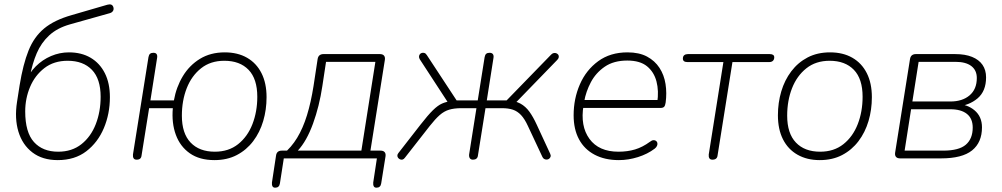

<svg xmlns="http://www.w3.org/2000/svg" viewBox="-20 -735 4648 891"><path d="M248 8Q177 8 130.5 -27.5Q84 -63 65.5 -124Q47 -185 59 -262L71 -339Q87 -437 112.5 -500.5Q138 -564 185 -603Q232 -642 313 -665L478 -713Q489 -716 496 -713.5Q503 -711 506 -702Q509 -692 504.5 -684.5Q500 -677 490 -674L305 -622Q245 -605 208 -570.5Q171 -536 150.5 -488Q130 -440 119 -381L114 -354H98Q115 -396 146 -427Q177 -458 217 -475Q257 -492 300 -492Q358 -492 400.5 -467Q443 -442 466.5 -395.5Q490 -349 490 -284Q490 -207 462 -140.5Q434 -74 380.5 -33Q327 8 248 8ZM250 -31Q314 -31 358 -66Q402 -101 424.5 -159Q447 -217 447 -286Q447 -369 406.5 -411Q366 -453 294 -453Q230 -453 186 -419Q142 -385 119.5 -331.5Q97 -278 97 -218Q97 -121 137.5 -76Q178 -31 250 -31Z M975 8Q906 8 861 -23.5Q816 -55 796 -109.5Q776 -164 782 -233H672L637 -14Q636 -4 630.5 1Q625 6 614 6Q604 6 600 -0.5Q596 -7 597 -18L669 -470Q671 -481 676.5 -485.5Q682 -490 692 -490Q703 -490 707 -483.5Q711 -477 709 -466L678 -269H787Q798 -331 828.5 -381.5Q859 -432 908 -462Q957 -492 1023 -492Q1083 -492 1126.5 -467Q1170 -442 1193.5 -395.5Q1217 -349 1217 -284Q1217 -226 1201.5 -173.5Q1186 -121 1155 -80Q1124 -39 1079 -15.5Q1034 8 975 8ZM977 -31Q1041 -31 1085 -66Q1129 -101 1151.5 -159Q1174 -217 1174 -286Q1174 -369 1133.5 -411Q1093 -453 1021 -453Q957 -453 913 -418Q869 -383 846.5 -325.5Q824 -268 824 -198Q824 -116 864.5 -73.5Q905 -31 977 -31Z M1257 136Q1248 136 1244.5 129.5Q1241 123 1242 112L1261 -13Q1264 -36 1288 -36H1332L1294 -20Q1332 -51 1359 -95.5Q1386 -140 1404.5 -200Q1423 -260 1435 -336L1454 -461Q1456 -473 1463 -478.5Q1470 -484 1481 -484H1743Q1756 -484 1762 -477Q1768 -470 1766 -457L1697 -23L1684 -36H1746Q1759 -36 1765 -29Q1771 -22 1769 -9L1749 116Q1746 136 1727 136Q1718 136 1714.5 129.5Q1711 123 1712 112L1729 0H1297L1279 116Q1276 136 1257 136ZM1362 -36H1657L1722 -448H1493L1476 -336Q1462 -242 1432.5 -161Q1403 -80 1362 -36Z M2175 6Q2165 6 2160.5 -0.5Q2156 -7 2157 -18L2191 -233H2121Q2088 -233 2064.5 -226Q2041 -219 2020.5 -201Q2000 -183 1974 -150L1859 -3Q1854 4 1848 5.5Q1842 7 1836.5 4.5Q1831 2 1827.5 -2.5Q1824 -7 1824 -13Q1824 -19 1829 -25L1931 -156Q1966 -201 1989 -223.5Q2012 -246 2031.5 -254.5Q2051 -263 2075 -266L2061 -256L1928 -460Q1924 -467 1924.5 -473Q1925 -479 1928.5 -483.5Q1932 -488 1938 -489.5Q1944 -491 1950 -489Q1956 -487 1961 -479L2099 -269H2197L2229 -470Q2231 -481 2236.5 -485.5Q2242 -490 2252 -490Q2263 -490 2267.5 -483.5Q2272 -477 2270 -466L2239 -269H2331L2538 -482Q2544 -488 2550.5 -489Q2557 -490 2562.5 -487.5Q2568 -485 2571 -480.5Q2574 -476 2573 -469.5Q2572 -463 2566 -457L2371 -256L2337 -269Q2372 -267 2395.5 -254Q2419 -241 2436.5 -217Q2454 -193 2471 -156L2533 -22Q2537 -14 2535 -8Q2533 -2 2528.5 1.5Q2524 5 2518 5.5Q2512 6 2506 3Q2500 0 2497 -7L2430 -150Q2415 -183 2398 -201Q2381 -219 2360 -226Q2339 -233 2310 -233H2233L2198 -14Q2197 -4 2191 1Q2185 6 2175 6Z M2852 8Q2787 8 2739.5 -17Q2692 -42 2667 -88.5Q2642 -135 2642 -200Q2642 -277 2671 -343.5Q2700 -410 2756 -451Q2812 -492 2892 -492Q2946 -492 2982.5 -472.5Q3019 -453 3040.5 -420Q3062 -387 3068.5 -345Q3075 -303 3069 -259Q3067 -245 3062 -239.5Q3057 -234 3044 -234H2671L2677 -271H3049L3030 -259Q3038 -313 3026.5 -357Q3015 -401 2982.5 -427.5Q2950 -454 2891 -454Q2828 -454 2786.5 -425.5Q2745 -397 2722 -353.5Q2699 -310 2691 -264L2688 -246Q2672 -150 2715.5 -90.5Q2759 -31 2850 -31Q2892 -31 2927 -41.5Q2962 -52 2996 -77Q3005 -84 3012 -84.5Q3019 -85 3024 -81.5Q3029 -78 3030.5 -72Q3032 -66 3029 -58.5Q3026 -51 3018 -45Q2985 -20 2940.5 -6Q2896 8 2852 8Z M3286 6Q3276 6 3272 -0.5Q3268 -7 3269 -18L3337 -447H3170Q3149 -447 3149 -463Q3149 -474 3155.5 -479Q3162 -484 3172 -484H3552Q3573 -484 3573 -469Q3573 -459 3567 -453Q3561 -447 3550 -447H3379L3310 -14Q3309 -4 3303 1Q3297 6 3286 6Z M3784 8Q3725 8 3681 -17Q3637 -42 3613.5 -88.5Q3590 -135 3590 -200Q3590 -258 3605.5 -310.5Q3621 -363 3652 -404Q3683 -445 3728 -468.5Q3773 -492 3832 -492Q3892 -492 3935.5 -467Q3979 -442 4002.5 -395.5Q4026 -349 4026 -284Q4026 -226 4010.5 -173.5Q3995 -121 3964 -80Q3933 -39 3888 -15.5Q3843 8 3784 8ZM3786 -31Q3850 -31 3894 -66Q3938 -101 3960.5 -159Q3983 -217 3983 -286Q3983 -369 3942.5 -411Q3902 -453 3830 -453Q3766 -453 3722 -418Q3678 -383 3655.5 -325.5Q3633 -268 3633 -198Q3633 -116 3673.5 -73.5Q3714 -31 3786 -31Z M4157 0Q4144 0 4138 -7Q4132 -14 4134 -27L4203 -461Q4205 -473 4212 -478.5Q4219 -484 4230 -484H4412Q4459 -484 4491 -471Q4523 -458 4539.5 -434Q4556 -410 4556 -376Q4556 -312 4516.5 -278.5Q4477 -245 4417 -240L4419 -252Q4468 -252 4502.5 -223Q4537 -194 4537 -144Q4537 -74 4491 -37Q4445 0 4347 0ZM4178 -36H4357Q4430 -36 4462 -63.5Q4494 -91 4494 -143Q4494 -185 4467 -206.5Q4440 -228 4390 -228H4208ZM4214 -264H4390Q4446 -264 4479.5 -292.5Q4513 -321 4513 -373Q4513 -409 4487.5 -428.5Q4462 -448 4414 -448H4243Z"/></svg>

Font: Nunito ExtraLight
Style: Italic
Weight: 200
Italic angle: -9°
Designer: Vernon Adams
Foundry: Vernon Adams
Version: Version 3.602